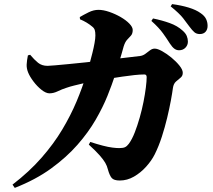

<svg xmlns="http://www.w3.org/2000/svg" viewBox="-20 -846 1040 936"><path d="M853 -601Q840 -601 829.5 -609Q819 -617 808 -634Q795 -655 775 -683Q755 -711 718 -744L726 -756Q770 -747 807.5 -733.5Q845 -720 870 -697Q885 -684 890.5 -670.5Q896 -657 896 -643Q896 -626 884 -613.5Q872 -601 853 -601ZM564 34Q535 34 524.5 21.5Q514 9 506 -20Q502 -37 493 -52.5Q484 -68 465.5 -89Q447 -110 413 -141L420 -154Q454 -143 481 -136Q508 -129 528 -126.5Q548 -124 561 -124Q580 -124 589.5 -128.5Q599 -133 608 -145Q624 -167 637 -200.5Q650 -234 661 -272.5Q672 -311 679.5 -349Q687 -387 691 -419Q695 -451 695 -470Q695 -483 684 -483Q663 -483 635 -480Q607 -477 576.5 -472.5Q546 -468 515 -463Q484 -458 456 -453Q442 -451 423 -447.5Q404 -444 383 -439Q362 -434 341.5 -429Q321 -424 304 -418Q282 -411 261.5 -401Q241 -391 221 -391Q204 -391 182.5 -408Q161 -425 143 -449Q125 -473 117 -493Q109 -513 110 -532Q111 -551 116 -576L127 -579Q147 -555 165.5 -540Q184 -525 212 -525Q222 -525 248.5 -527.5Q275 -530 313.5 -533.5Q352 -537 397.5 -542Q443 -547 490 -552.5Q537 -558 582 -563.5Q627 -569 663 -573Q677 -575 688.5 -583.5Q700 -592 711 -600.5Q722 -609 734 -609Q748 -609 770.5 -596.5Q793 -584 816 -565Q839 -546 855 -526Q871 -506 871 -491Q871 -476 860.5 -467.5Q850 -459 838 -448.5Q826 -438 823 -417Q820 -394 813 -356Q806 -318 795 -272Q784 -226 769 -179.5Q754 -133 734 -93Q719 -63 692.5 -33.5Q666 -4 633 15Q600 34 564 34ZM41 54Q123 -9 182.5 -77Q242 -145 283.5 -214.5Q325 -284 353.5 -352Q382 -420 401 -483Q409 -507 416.5 -534.5Q424 -562 430.5 -588Q437 -614 441 -636.5Q445 -659 445 -673Q445 -690 442 -699.5Q439 -709 430 -716Q417 -727 402 -736Q387 -745 370 -752L369 -763Q388 -774 412 -786Q436 -798 460 -798Q484 -798 513 -788Q542 -778 568 -763Q594 -748 610.5 -731Q627 -714 627 -700Q627 -682 618.5 -672.5Q610 -663 600 -652.5Q590 -642 583 -620Q579 -605 573 -584.5Q567 -564 559 -537Q551 -510 539 -474Q526 -434 504 -379Q482 -324 446.5 -262.5Q411 -201 357.5 -140Q304 -79 229 -24.5Q154 30 52 70ZM954 -680Q938 -680 927.5 -689Q917 -698 903 -717Q891 -734 872.5 -757.5Q854 -781 812 -815L819 -826Q864 -820 900 -809Q936 -798 958 -782Q977 -769 984.5 -753.5Q992 -738 992 -720Q992 -702 982 -691Q972 -680 954 -680Z"/></svg>

Font: Noto Serif JP ExtraLight Black
Style: Regular
Weight: 900
Version: Version 2.003-H1;hotconv 1.1.1;makeotfexe 2.6.0